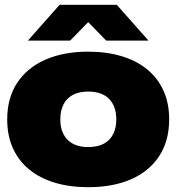

<svg xmlns="http://www.w3.org/2000/svg" viewBox="-20 -769 734 799"><path d="M347 10Q271 10 209 -8.5Q147 -27 102.5 -63Q58 -99 34 -151.5Q10 -204 10 -272Q10 -362 52 -425Q94 -488 169.5 -521Q245 -554 347 -554Q423 -554 485 -535.5Q547 -517 591.5 -481Q636 -445 660 -392.5Q684 -340 684 -272Q684 -183 642.5 -119.5Q601 -56 525.5 -23Q450 10 347 10ZM347 -157Q386 -157 412 -171Q438 -185 451 -211Q464 -237 464 -272Q464 -299 456.5 -320.5Q449 -342 434.5 -357Q420 -372 398 -380Q376 -388 347 -388Q309 -388 283 -374Q257 -360 244 -334Q231 -308 231 -272Q231 -245 238.5 -224Q246 -203 260.5 -188Q275 -173 296.5 -165Q318 -157 347 -157ZM96 -600 228 -749H466L598 -600H422L347 -677L272 -600Z"/></svg>

Font: Mona Sans Expanded Black
Style: Regular
Weight: 900
Width: 7
Designer: Deni Anggara
Foundry: GitHub
Version: Version 2.000